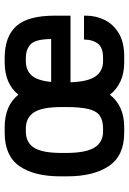

<svg xmlns="http://www.w3.org/2000/svg" viewBox="117 -670 559 833"><g transform="rotate(-90 396.5 -253.5)"><path d="M237.3 5.9Q137.2 5.9 92.5 -60.8Q47.9 -127.4 47.9 -242.2V-270.5Q47.9 -385.3 92.5 -449Q137.2 -512.7 237.3 -512.7H260.7Q355 -512.7 402.3 -453.1Q449.2 -512.7 543.5 -512.7H562Q653.3 -512.7 699.2 -462.9Q745.1 -413.1 745.1 -294.9V-227.1H456.1Q458.5 -152.3 481.4 -119.1Q504.4 -85.9 548.3 -85.9H562.5Q607.4 -85.9 624.3 -108.9Q641.1 -131.8 641.1 -165V-168.5H745.1V-160.2Q745.1 -117.2 726.6 -79.3Q708 -41.5 668.9 -17.8Q629.9 5.9 567.9 5.9H543.5Q495.1 5.9 460.2 -10.3Q425.3 -26.4 401.9 -56.2Q378.9 -26.4 344 -10.3Q309.1 5.9 260.7 5.9ZM548.3 -420.9Q508.3 -420.9 485.8 -395.8Q463.4 -370.6 457.5 -311H643.6Q643.1 -378.9 621.1 -399.9Q599.1 -420.9 561.5 -420.9ZM242.2 -420.9Q195.3 -420.9 172.4 -385.7Q149.4 -350.6 149.4 -265.1V-247.1Q149.4 -161.6 172.4 -123.8Q195.3 -85.9 242.2 -85.9H255.4Q291.5 -85.9 311.8 -100.6Q332 -115.2 340.3 -150.4Q348.6 -185.5 348.6 -247.1V-265.1Q348.6 -350.6 325.4 -385.7Q302.2 -420.9 255.4 -420.9Z"/></g></svg>

Font: Kay Pho Du
Style: Bold
Weight: 700
Designer: Victor Gaultney, Khu Oo Reh
Foundry: SIL International
Version: Version 3.000